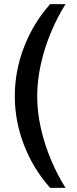

<svg xmlns="http://www.w3.org/2000/svg" viewBox="-20 -756 377 934"><path d="M224 158Q142 66 97 -50Q52 -166 52 -288Q52 -411 97 -527.5Q142 -644 224 -736H299Q260 -675 228.5 -600Q197 -525 179 -445Q161 -365 161 -288Q161 -211 179 -131.5Q197 -52 228.5 22.5Q260 97 299 158Z"/></svg>

Font: Archivo SemiBold ExtraCondensed
Style: Regular
Weight: 600
Width: 2
Version: Version 2.001